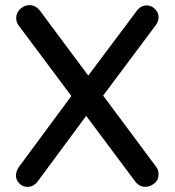

<svg xmlns="http://www.w3.org/2000/svg" viewBox="-20 -723 679 747"><path d="M550 -702Q570 -702 583.5 -687.5Q597 -673 597 -656Q597 -640 586 -625L376 -344L319 -423L510 -678Q527 -702 550 -702ZM94 -703Q118 -703 135 -682L586 -76Q597 -63 597 -46Q597 -22 580 -9Q563 4 546 4Q522 4 506 -17L54 -622Q43 -636 43 -652Q43 -674 59 -688.5Q75 -703 94 -703ZM87 4Q68 4 55 -9.5Q42 -23 42 -40Q42 -57 54 -74L266 -361L321 -280L128 -19Q112 4 87 4Z"/></svg>

Font: Quicksand Light SemiBold
Style: Regular
Weight: 600
Version: Version 3.006